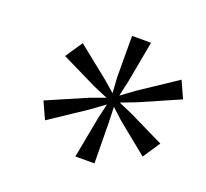

<svg xmlns="http://www.w3.org/2000/svg" viewBox="-92 -917 760 709"><g transform="rotate(20 288.0 -563.0)"><path d="M87.5 -472 242.5 -539 303 -561 248.5 -584 106.5 -653.5 151.5 -720.5 273.5 -623 318 -584.5 314 -645.5 313.5 -808H388L358 -645L344.5 -584.5L397 -623L540.5 -718.5L570.5 -652L415 -584L355 -561L408 -538L547.5 -470L502.5 -402.5L382.5 -500L340 -539L342 -479.5L344 -318H269L299.5 -480L313 -538.5L260.5 -500L118 -405Z"/></g></svg>

Font: Merriweather 24pt Light
Style: Italic
Weight: 300
Italic angle: -7.8°
Version: Version 2.101